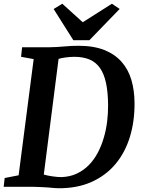

<svg xmlns="http://www.w3.org/2000/svg" viewBox="-26 -1000 763 1028"><path d="M261.2 -951.7 307.6 -980 417 -880.9 573.2 -980 614.7 -952.1 452.6 -784.7H366.7ZM-1 -46.9 73.7 -61.5 154.3 -683.6 86.9 -695.8 92.3 -747.1H242.2Q278.8 -747.6 316.9 -751.2Q355 -754.9 394 -754.9Q475.6 -754.9 532.5 -732.2Q589.4 -709.5 625.2 -668.7Q661.1 -627.9 677.5 -572Q693.8 -516.1 694.3 -450.2Q695.3 -351.1 669.4 -266.8Q643.6 -182.6 591.8 -121.1Q540 -59.6 463.1 -25.4Q386.2 8.8 285.2 7.8Q276.4 7.8 262.5 6.6Q248.5 5.4 239.3 4.4Q230.5 3.9 217.5 2.9Q204.6 2 190.4 1.5Q176.3 1 162.4 0.5Q148.4 0 137.7 0H-6.3ZM208.5 -65.4Q217.3 -62.5 229.7 -60.1Q242.2 -57.6 255.1 -55.7Q268.1 -53.7 280.5 -52.7Q293 -51.8 302.7 -51.8Q348.6 -53.2 385.3 -70.6Q421.9 -87.9 449.7 -116.2Q477.5 -144.5 497.3 -181.9Q517.1 -219.2 529.5 -261.7Q542 -304.2 547.6 -349.1Q553.2 -394 552.7 -437.5Q552.2 -507.3 541.5 -556.4Q530.8 -605.5 508.8 -636.5Q486.8 -667.5 452.9 -681.6Q418.9 -695.8 371.6 -695.8Q359.4 -695.8 346.7 -694.8Q334 -693.8 322.8 -692.1Q311.5 -690.4 302.2 -688.5Q293 -686.5 287.6 -684.6Z"/></svg>

Font: Brush Lettering One
Style: Bold Italic
Weight: 400
Italic angle: -7°
Designer: Eben Sorkin
Foundry: Eben Sorkin
Version: Version 1.001